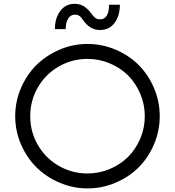

<svg xmlns="http://www.w3.org/2000/svg" viewBox="-20 -994 934 1023"><path d="M512.7 -834Q458.5 -834 421.4 -888.7Q405.3 -916 379.9 -916Q356 -916 343 -894.5Q330.1 -873 330.1 -838.9H272.5Q272.5 -897.5 301 -935.5Q329.6 -973.6 377.4 -973.6Q407.7 -973.6 429 -959.2Q450.2 -944.8 468.8 -918.9Q478 -905.8 487.8 -898.4Q497.6 -891.1 512.7 -891.1Q561 -891.1 561 -968.8H618.7Q618.7 -910.2 590.6 -872.1Q562.5 -834 512.7 -834ZM446.3 9.8Q368.2 9.8 296.9 -20.8Q225.6 -51.3 173.8 -102.8Q122.1 -154.3 91.6 -225.6Q61 -296.9 61 -375Q61 -453.1 91.6 -524.4Q122.1 -595.7 173.8 -647.2Q225.6 -698.7 296.9 -729.2Q368.2 -759.8 446.3 -759.8Q524.9 -759.8 596.4 -729.2Q668 -698.7 719.2 -647.2Q770.5 -595.7 800.8 -524.4Q831.1 -453.1 831.1 -375Q831.1 -296.9 800.8 -225.6Q770.5 -154.3 719.2 -102.8Q668 -51.3 596.4 -20.8Q524.9 9.8 446.3 9.8ZM446.3 -69.8Q508.8 -69.8 565.4 -93.8Q622.1 -117.7 662.8 -158.4Q703.6 -199.2 727.5 -255.9Q751.5 -312.5 751.5 -375Q751.5 -437.5 727.5 -494.1Q703.6 -550.8 662.8 -591.6Q622.1 -632.3 565.4 -656.2Q508.8 -680.2 446.3 -680.2Q363.3 -680.2 293 -639.6Q222.7 -599.1 181.9 -528.8Q141.1 -458.5 141.1 -375Q141.1 -291.5 181.9 -221.2Q222.7 -150.9 293 -110.4Q363.3 -69.8 446.3 -69.8Z"/></svg>

Font: Now
Style: Regular
Weight: 400
Designer: Alfredo Marco Pradil
Foundry: Alfredo Marco Pradil
Version: Version 1.002;PS 001.002;hotconv 1.0.88;makeotf.lib2.5.64775